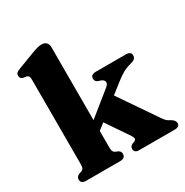

<svg xmlns="http://www.w3.org/2000/svg" viewBox="-172 -887 985 1024"><g transform="rotate(-30 321.0 -374.5)"><path d="M66.5 0Q34.5 0 34.5 -25.5Q34.5 -43 54.5 -51.5L70 -56.5Q78 -60 81.8 -67.5Q85.5 -75 85.5 -93V-612Q85.5 -626.5 81.5 -632.5Q77.5 -638.5 68.5 -641L50 -643.5Q31.5 -648.5 31.5 -666Q31.5 -676.5 37.2 -682.5Q43 -688.5 58.5 -694.5L160 -733Q182.5 -741.5 196.2 -745.2Q210 -749 223 -749Q242 -749 252 -738.2Q262 -727.5 262 -710.5V-260.5L406.5 -377Q423.5 -390.5 422 -403.8Q420.5 -417 402 -424L386.5 -429Q369.5 -435.5 369.5 -452.5Q369.5 -478 401 -478H586Q618 -478 618 -453.5Q618 -442.5 611 -435Q604 -427.5 581.5 -421.5Q555.5 -415 534 -403.2Q512.5 -391.5 480.5 -366L422 -320L581 -87.5Q591 -73 598.8 -66.5Q606.5 -60 619.5 -54Q642.5 -40 642.5 -23.5Q642.5 0 611.5 0H392Q363.5 0 363.5 -25Q363.5 -40 379 -47.5L391.5 -52.5Q402.5 -56.5 403.2 -64.8Q404 -73 391.5 -91.5L301 -224.5L262 -194V-93.5Q262 -75 265.8 -67.8Q269.5 -60.5 278 -56.5L292 -51Q308 -43 308 -27Q308 0 274.5 0Z"/></g></svg>

Font: Fraunces 9pt
Style: Bold
Weight: 700
Version: Version 1.000;[b76b70a41]